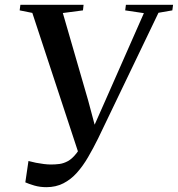

<svg xmlns="http://www.w3.org/2000/svg" viewBox="-20 -763 738 796"><path d="M172.5 13Q146 13 123.2 6.5Q100.5 0 85 -7L98 -95.5Q112.5 -91.5 129 -88.2Q145.5 -85 161.8 -83Q178 -81 191.5 -81Q209 -81 226.5 -83.2Q244 -85.5 261.8 -95.2Q279.5 -105 297.5 -128Q315.5 -151 334.5 -193L311.5 -110L114 -709.5L61.5 -720L64.5 -743H326.5L324 -720L240.5 -709L345.5 -346.5L382 -210L351.5 -199L416 -344.5L576.5 -708.5L499 -720L502 -743H697.5L694.5 -720L637 -710L386.5 -188.5Q366.5 -148 345.2 -111.5Q324 -75 299 -47Q274 -19 242.8 -3Q211.5 13 172.5 13Z"/></svg>

Font: Merriweather 120pt Medium
Style: Italic
Weight: 500
Italic angle: -7.8°
Version: Version 2.101